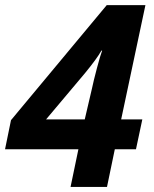

<svg xmlns="http://www.w3.org/2000/svg" viewBox="-32 -734 603 754"><path d="M300.8 -265.1H148.9L301.8 -446.8C333.3 -485.2 354.8 -514.6 366.2 -535.2H369.1C364.6 -523.8 357.7 -500.8 348.6 -466.3C339.5 -431.8 333 -405.1 329.1 -386.2ZM502 -147.9 526.9 -265.1H443.8L539.1 -713.9H387.2L11.2 -262.2L-12.2 -147.9H275.9L245.1 0H388.2L418.9 -147.9Z"/></svg>

Font: OpenSans
Style: Bold Italic
Weight: 700
Italic angle: -12°
Foundry: Ascender Corporation
Version: Version 1.10; ttfautohint (v1.2) -l 8 -r 50 -G 200 -x 14 -D 